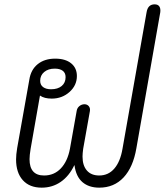

<svg xmlns="http://www.w3.org/2000/svg" viewBox="-20 -854 758 884"><path d="M54 -120Q54 -142 59 -172L115 -487Q122 -533 153.5 -558.5Q185 -584 234 -584Q281 -584 307.5 -562.5Q334 -541 334 -504Q334 -461 300 -430.5Q266 -400 218 -400Q184 -400 164 -414L121 -169Q116 -139 116 -121Q116 -46 183 -46Q229 -46 260 -78.5Q291 -111 302 -169L333 -343Q335 -357 345.5 -365.5Q356 -374 369 -374Q381 -374 388.5 -365.5Q396 -357 394 -343L363 -169Q360 -147 360 -133Q360 -92 380 -69Q400 -46 437 -46Q479 -46 506.5 -78Q534 -110 544 -169L655 -798Q661 -834 692 -834Q707 -834 713.5 -824.5Q720 -815 718 -798L608 -172Q593 -84 549 -37Q505 10 437 10Q389 10 359.5 -15.5Q330 -41 323 -93H322Q298 -43 259.5 -16.5Q221 10 172 10Q116 10 85 -24.5Q54 -59 54 -120ZM282 -499Q282 -518 269 -528Q256 -538 232 -538Q202 -538 183.5 -522.5Q165 -507 165 -482Q165 -463 178.5 -453Q192 -443 215 -443Q246 -443 264 -458Q282 -473 282 -499Z"/></svg>

Font: Kodchasan Light
Style: Italic
Weight: 300
Italic angle: -10°
Version: Version 1.000; ttfautohint (v1.6)